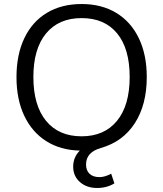

<svg xmlns="http://www.w3.org/2000/svg" viewBox="-20 -740 812 955"><path d="M408 78Q408 108 425.5 124.5Q443 141 475 141Q501 141 533 124L549 172Q512 195 463 195Q411 195 377.5 165.5Q344 136 344 89Q344 42 377 9Q281 7 210 -38Q139 -83 100.5 -164.5Q62 -246 62 -356Q62 -468 101 -550Q140 -632 213 -676Q286 -720 386 -720Q485 -720 558 -676Q631 -632 670.5 -550Q710 -468 710 -357Q710 -219 650.5 -127Q591 -35 482 -4Q408 17 408 78ZM386 -62Q499 -62 562 -139Q625 -216 625 -357Q625 -498 562.5 -574Q500 -650 386 -650Q272 -650 209 -573.5Q146 -497 146 -357Q146 -216 209 -139Q272 -62 386 -62Z"/></svg>

Font: Muli
Style: Regular
Weight: 400
Designer: Vernon Adams
Foundry: Vernon Adams
Version: Version 2.000